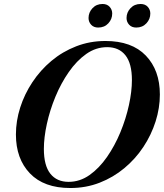

<svg xmlns="http://www.w3.org/2000/svg" viewBox="-20 -933 824 965"><path d="M783.5 -458Q783.5 -390 762 -322.5Q740.5 -255 700.8 -194.8Q661 -134.5 605.2 -88Q549.5 -41.5 481 -14.8Q412.5 12 333.5 12Q201 12 130.5 -61.5Q60 -135 60 -257Q60 -325 81.5 -392.5Q103 -460 143 -520.2Q183 -580.5 238.5 -627Q294 -673.5 362.8 -700.2Q431.5 -727 510 -727Q642.5 -727 713 -653.5Q783.5 -580 783.5 -458ZM200.5 -184.5Q200.5 -101 233 -60Q265.5 -19 325 -19Q381.5 -19 430 -53.2Q478.5 -87.5 517.8 -144Q557 -200.5 585 -268.2Q613 -336 628 -404.8Q643 -473.5 643 -530.5Q643 -614 610.5 -655Q578 -696 518.5 -696Q462 -696 413.5 -661.8Q365 -627.5 325.8 -571Q286.5 -514.5 258.5 -446.8Q230.5 -379 215.5 -310.2Q200.5 -241.5 200.5 -184.5ZM473.5 -794.5Q451 -794.5 438 -808.8Q425 -823 425 -842.5Q425 -870.5 444.8 -891.8Q464.5 -913 495.5 -913Q518 -913 531 -898.8Q544 -884.5 544 -865Q544 -837 524.5 -815.8Q505 -794.5 473.5 -794.5ZM665 -794.5Q642 -794.5 629 -808.8Q616 -823 616 -842.5Q616 -870.5 635.8 -891.8Q655.5 -913 686.5 -913Q709.5 -913 722.5 -898.8Q735.5 -884.5 735.5 -865Q735.5 -837 715.8 -815.8Q696 -794.5 665 -794.5Z"/></svg>

Font: Newsreader Display SemiBold
Style: Italic
Weight: 600
Italic angle: -17°
Designer: Hugues Gentile
Foundry: Production Type
Version: Version 1.001